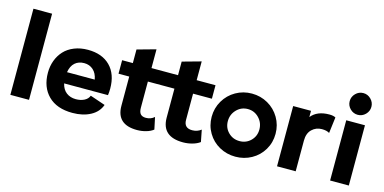

<svg xmlns="http://www.w3.org/2000/svg" viewBox="-73 -1137 3074 1539"><g transform="rotate(15 1464.5 -367.0)"><path d="M57.1 -714.8H211.9V0H57.1Z M573.7 11.2Q443.8 11.2 372.8 -59.6Q301.8 -130.4 301.8 -250Q301.8 -304.2 319.3 -351.3Q336.9 -398.4 369.6 -433.8Q402.3 -469.2 452.9 -489.5Q503.4 -509.8 565.4 -509.8Q683.6 -509.8 750.5 -442.4Q817.4 -375 817.4 -254.9Q817.4 -226.6 813.5 -200.2H449.7Q460.9 -151.4 493.4 -126.7Q525.9 -102.1 571.8 -102.1Q612.3 -102.1 642.1 -117.4Q671.9 -132.8 681.6 -160.2L807.6 -117.2Q785.6 -55.7 723.1 -22.2Q660.6 11.2 573.7 11.2ZM448.7 -293H678.7Q669.9 -343.8 639.2 -371.3Q608.4 -398.9 564.5 -398.9Q517.6 -398.9 487.5 -372.3Q457.5 -345.7 448.7 -293Z M1094.2 -170.9Q1094.2 -135.7 1108.4 -119.4Q1122.6 -103 1153.3 -103Q1194.3 -103 1223.1 -128.9L1244.1 -29.8Q1221.2 -11.2 1184.6 -0.7Q1147.9 9.8 1109.4 9.8Q939.5 9.8 939.5 -146V-388.2H850.6V-500H939.5V-612.8L1094.2 -655.8V-500H1314.5V-612.8L1469.2 -655.8V-500H1625.5V-388.2H1469.2V-170.9Q1469.2 -103 1537.6 -103Q1579.1 -103 1611.3 -127.9L1630.4 -29.8Q1606 -11.2 1568.1 -0.7Q1530.3 9.8 1491.2 9.8Q1315.9 9.8 1314.5 -146V-388.2H1094.2Z M1696.8 -115.2Q1661.1 -175.3 1661.1 -248Q1661.1 -320.8 1696.8 -381.3Q1732.4 -441.9 1793.2 -476.6Q1854 -511.2 1926.3 -511.2Q1998.5 -511.2 2059.3 -476.6Q2120.1 -441.9 2155.8 -381.3Q2191.4 -320.8 2191.4 -248Q2191.4 -175.3 2155.8 -115.2Q2120.1 -55.2 2059.3 -21.5Q1998.5 12.2 1926.3 12.2Q1854 12.2 1793.2 -21.5Q1732.4 -55.2 1696.8 -115.2ZM1833.5 -343.3Q1795.4 -303.7 1795.4 -248Q1795.4 -192.4 1833.3 -154.8Q1871.1 -117.2 1926.3 -117.2Q1981.4 -117.2 2019.3 -154.8Q2057.1 -192.4 2057.1 -248Q2057.1 -303.7 2019 -343.3Q1981 -382.8 1926.3 -382.8Q1871.6 -382.8 1833.5 -343.3Z M2567.9 -509.8Q2603 -509.8 2620.6 -499L2604 -366.2Q2580.6 -380.9 2541 -380.9Q2492.7 -380.9 2458.7 -348.1Q2424.8 -315.4 2424.8 -254.9V0H2270V-500H2418V-448.2Q2467.3 -509.8 2567.9 -509.8Z M2787.6 -565.9Q2750.5 -565.9 2723.9 -592.5Q2697.3 -619.1 2697.3 -655.8Q2697.3 -692.4 2723.9 -719.2Q2750.5 -746.1 2787.6 -746.1Q2824.2 -746.1 2850.8 -719.2Q2877.4 -692.4 2877.4 -655.8Q2877.4 -619.1 2850.8 -592.5Q2824.2 -565.9 2787.6 -565.9ZM2710.4 0V-500H2865.7V0Z"/></g></svg>

Font: Human Sans
Style: Bold
Weight: 700
Designer: Tim Radville
Foundry: Continuum
Version: Version 1.000;FEAKit 1.0